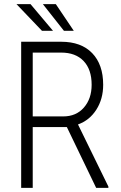

<svg xmlns="http://www.w3.org/2000/svg" viewBox="-20 -914 590 934"><path d="M305.2 -295.9H139.2V0H83V-710.9H277.8Q375 -710.9 428.5 -655.5Q481.9 -600.1 481.9 -501.5Q481.9 -432.6 448.7 -380.6Q415.5 -328.6 359.4 -308.6L507.3 -6.3V0H447.8ZM139.2 -347.7H287.6Q350.6 -347.7 388.2 -390.9Q425.8 -434.1 425.8 -501.5Q425.8 -576.2 386.7 -617.2Q347.7 -658.2 277.3 -658.2H139.2ZM237.8 -764.2H184.1L60.1 -894H128.4ZM338.9 -764.2H291L188.5 -894H251.5Z"/></svg>

Font: Roboto Condensed Light
Style: Regular
Weight: 300
Designer: Google
Version: Version 2.134; 2016